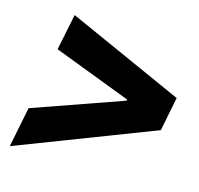

<svg xmlns="http://www.w3.org/2000/svg" viewBox="-82 -654 715 689"><g transform="rotate(15 275.5 -309.5)"><path d="M40.5 -201.2 373.5 -318.4 374 -322.8 86.4 -432.6 113.8 -566.9 544.4 -374 519.5 -248 10.7 -52.2Z"/></g></svg>

Font: Reddit Sans Vanilla ExtraBold
Style: Italic
Weight: 800
Italic angle: -11.25°
Designer: Stephen Hutchings
Version: Version 1.013